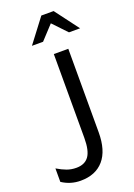

<svg xmlns="http://www.w3.org/2000/svg" viewBox="-175 -996 747 1072"><g transform="rotate(-20 198.5 -460.0)"><path d="M110 11Q199 11 247.5 -45Q296 -101 296 -209V-705H210V-207Q210 -131 186 -98Q162 -65 112 -65Q82 -65 56 -74.5Q30 -84 0 -102V-22Q50 11 110 11ZM291 -931H218L111 -790H177L253 -872L331 -790H397Z"/></g></svg>

Font: Geom Light
Style: Regular
Weight: 300
Version: Version 1.102